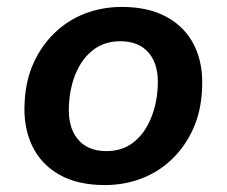

<svg xmlns="http://www.w3.org/2000/svg" viewBox="-20 -524 654 554"><path d="M282 10Q205 10 152 -19.5Q99 -49 73 -103Q47 -157 51 -228Q54 -292 77 -342.5Q100 -393 138 -429.5Q176 -466 225.5 -485Q275 -504 332 -504Q409 -504 462 -474.5Q515 -445 541 -392Q567 -339 563 -266Q560 -202 537 -151.5Q514 -101 476 -64.5Q438 -28 388.5 -9Q339 10 282 10ZM287 -88Q332 -88 363.5 -112Q395 -136 413.5 -178Q432 -220 435 -272Q439 -335 410.5 -370Q382 -405 327 -405Q283 -405 251 -381.5Q219 -358 200.5 -316.5Q182 -275 179 -222Q175 -159 203.5 -123.5Q232 -88 287 -88Z"/></svg>

Font: Nunito Sans 10pt
Style: Bold Italic
Weight: 700
Italic angle: -9°
Designer: Vernon Adams
Foundry: Vernon Adams
Version: Version 3.101;gftools[0.9.27]